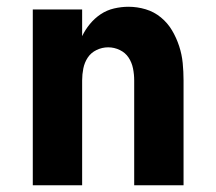

<svg xmlns="http://www.w3.org/2000/svg" viewBox="-20 -548 640 568"><path d="M77 0V-520H223V-441Q232 -460 246 -477Q260 -494 278 -506Q296 -518 317.5 -523Q339 -528 360 -528Q386 -528 411 -520.5Q436 -513 456 -496.5Q476 -480 489 -458Q502 -436 510 -411.5Q518 -387 520.5 -361.5Q523 -336 523 -310V0H377V-310Q377 -328 373.5 -345.5Q370 -363 360.5 -377.5Q351 -392 334.5 -400Q318 -408 300 -408Q282 -408 265.5 -400Q249 -392 239.5 -377.5Q230 -363 226.5 -345.5Q223 -328 223 -310V0Z"/></svg>

Font: Iosevka Aile Heavy
Style: Regular
Weight: 900
Designer: Belleve Invis
Foundry: Belleve Invis
Version: Version 31.1.0; ttfautohint (v1.8.4)